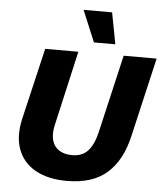

<svg xmlns="http://www.w3.org/2000/svg" viewBox="-59 -930 850 992"><g transform="rotate(5 366.0 -434.0)"><path d="M324 10Q227 10 161.5 -26.5Q96 -63 71 -131Q46 -199 68 -293L154 -660H326L237 -269Q227 -223 237 -190.5Q247 -158 274 -141.5Q301 -125 340 -125Q393 -125 422.5 -158Q452 -191 467 -255L561 -660H732L637 -250Q608 -123 533 -56.5Q458 10 324 10ZM482 -878 513 -715H402L334 -878Z"/></g></svg>

Font: Kantumruy Pro
Style: Bold Italic
Weight: 700
Italic angle: -13°
Version: Version 1.002